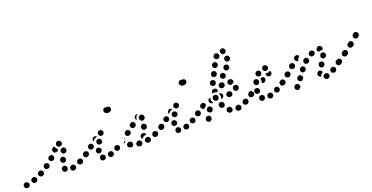

<svg xmlns="http://www.w3.org/2000/svg" viewBox="-46 -1166 3485 1797"><g transform="rotate(-20 1696.0 -267.5)"><path d="M31 24Q34 19 36 14Q37 9 37 3Q36 -2 33 -7Q30 -12 26 -15Q22 -18 17 -20Q11 -21 6 -21Q5 -20 4 -20Q-7 -19 -14 -11Q-21 -2 -20 10Q-19 21 -11 28Q-2 35 10 34Q11 34 13 34Q18 33 23 31Q28 28 31 24ZM501 -6Q499 -12 496 -16Q493 -20 488 -23Q483 -26 478 -27Q472 -27 467 -26L465 -25Q454 -22 448 -13Q442 -3 445 8Q447 14 450 18Q453 22 458 25Q463 28 468 29Q474 29 479 28L481 27Q492 24 498 15Q504 5 501 -6ZM118 -4Q120 -9 121 -14Q121 -20 119 -25Q115 -36 105 -40Q94 -45 84 -41L82 -40Q71 -37 66 -26Q61 -16 65 -5Q67 0 71 4Q75 8 79 10Q84 13 90 13Q95 13 101 11L103 10Q108 9 112 5Q116 1 118 -4ZM371 -5Q370 -7 370 -9Q366 -19 372 -30Q377 -40 388 -43Q393 -45 398 -44Q404 -44 409 -41Q413 -39 417 -35Q420 -30 422 -25Q422 -25 422 -24Q423 -22 424 -19Q424 -16 424 -14Q423 -9 422 -5Q420 1 416 5Q412 9 406 11Q396 15 385 10Q375 6 371 -5ZM581 -23Q583 -28 582 -34Q582 -39 579 -44Q574 -54 563 -58Q552 -61 542 -56L540 -55Q535 -53 532 -48Q528 -44 527 -39Q525 -34 525 -28Q526 -23 528 -18Q533 -8 544 -4Q555 -1 565 -6L567 -7Q572 -10 576 -14Q579 -18 581 -23ZM199 -44Q200 -49 200 -54Q199 -60 196 -65Q191 -75 180 -78Q169 -81 159 -76L157 -75Q152 -72 149 -68Q145 -63 144 -58Q142 -53 143 -48Q144 -42 146 -37Q152 -27 163 -24Q173 -21 183 -26L185 -27Q190 -30 194 -34Q197 -39 199 -44ZM652 -92Q649 -97 644 -100Q639 -103 634 -103Q629 -104 623 -103Q618 -102 613 -99L612 -98Q602 -91 600 -80Q598 -69 605 -59Q608 -55 612 -52Q617 -49 622 -48Q628 -47 633 -48Q639 -49 643 -53L645 -54Q654 -60 656 -72Q658 -83 652 -92ZM268 -115Q265 -119 260 -122Q255 -125 250 -125Q244 -126 239 -125Q234 -124 229 -121L228 -119Q223 -116 220 -111Q217 -107 217 -101Q216 -96 217 -90Q218 -85 222 -81Q228 -72 239 -70Q251 -68 260 -75L262 -76Q271 -83 273 -94Q274 -105 268 -115ZM384 -88Q387 -83 391 -79Q395 -75 400 -73Q411 -69 421 -74Q431 -79 435 -90L436 -92Q440 -103 435 -113Q430 -123 420 -127Q414 -129 409 -129Q403 -129 398 -126Q394 -124 390 -120Q386 -116 384 -111L383 -109Q382 -104 382 -98Q382 -93 384 -88ZM333 -173Q325 -181 313 -181Q302 -182 294 -174L292 -172Q284 -165 283 -153Q283 -142 291 -134Q298 -125 310 -125Q321 -124 330 -132L331 -134Q340 -142 340 -153Q340 -164 333 -173ZM431 -155Q442 -150 452 -154Q463 -158 468 -168L469 -170Q473 -181 469 -191Q465 -202 455 -207Q445 -211 434 -207Q423 -203 419 -193L418 -191Q413 -181 417 -170Q421 -159 431 -155ZM399 -211Q397 -212 395 -214Q387 -220 382 -228L381 -230Q377 -236 375 -244Q368 -245 362 -242Q356 -240 352 -235L350 -233Q347 -229 345 -224Q343 -218 344 -213Q344 -208 347 -203Q349 -198 353 -194Q362 -187 373 -188Q384 -188 392 -197L393 -199Q396 -201 397 -204Q399 -207 399 -211ZM401 -239 400 -241Q394 -251 397 -262Q400 -273 409 -279Q419 -285 430 -283Q441 -280 447 -270L448 -268Q454 -259 452 -248Q450 -238 441 -232Q433 -231 426 -228Q424 -228 422 -227Q415 -227 410 -231Q405 -234 401 -239Z M792 18Q797 8 793 -3Q789 -13 778 -18Q773 -20 767 -21Q762 -21 757 -19Q752 -17 748 -13Q744 -9 742 -4Q737 6 741 17Q745 27 755 32H756Q766 37 777 33Q787 29 792 18ZM875 -5Q873 -10 870 -15Q866 -19 862 -22Q857 -24 851 -25Q846 -25 841 -24Q830 -21 824 -11Q819 -1 822 10Q823 16 827 20Q830 24 835 27Q840 29 845 30Q851 30 856 29Q867 26 873 16Q878 6 875 -5ZM950 -25Q952 -30 951 -35Q950 -41 947 -46Q942 -55 931 -58Q920 -61 910 -55Q900 -50 897 -39Q894 -28 900 -18Q905 -8 917 -5Q928 -2 937 -8H938Q942 -11 946 -15Q949 -19 950 -25ZM727 -75Q730 -86 740 -92Q750 -97 761 -94Q766 -93 770 -89Q775 -86 777 -81Q780 -76 781 -71Q781 -65 780 -60Q778 -54 774 -50Q771 -46 766 -43Q758 -43 750 -40Q749 -40 748 -41Q747 -41 746 -41Q735 -44 729 -54Q724 -64 727 -75ZM1020 -72Q1021 -78 1020 -83Q1019 -88 1015 -93Q1009 -102 998 -104Q986 -106 977 -99Q973 -96 970 -92Q967 -87 966 -82Q965 -76 966 -71Q967 -66 970 -61Q977 -52 988 -50Q999 -48 1009 -54V-55Q1013 -58 1016 -62Q1019 -67 1020 -72ZM657 -72Q658 -78 657 -83Q656 -88 653 -93Q646 -102 635 -104Q624 -106 615 -100H614Q605 -93 603 -82Q601 -71 607 -61Q614 -52 625 -50Q636 -48 646 -54Q650 -58 653 -62Q656 -67 657 -72ZM718 -144Q715 -148 710 -151Q705 -153 700 -154Q694 -155 689 -153Q684 -152 680 -149L679 -148Q675 -145 672 -140Q670 -136 669 -130Q668 -125 670 -119Q671 -114 675 -110Q678 -105 683 -103Q687 -100 693 -99Q698 -99 704 -100Q709 -102 713 -105Q722 -112 724 -123Q725 -135 718 -144ZM773 -119Q783 -114 794 -118Q804 -121 810 -131Q815 -142 811 -152Q808 -163 798 -168Q788 -174 777 -170Q766 -167 761 -157V-156Q755 -146 759 -135Q762 -125 773 -119ZM770 -192Q776 -193 781 -194Q780 -197 779 -199Q772 -205 762 -206Q753 -206 745 -200Q745 -200 744 -200Q744 -200 744 -200Q740 -196 737 -191Q734 -186 734 -181Q733 -176 735 -171Q736 -166 739 -162Q740 -165 741 -167Q745 -175 752 -182Q760 -188 770 -192ZM812 -192Q821 -186 832 -189Q844 -192 850 -201Q856 -211 853 -222Q851 -233 841 -239Q831 -245 820 -243Q809 -240 803 -230Q797 -221 800 -210Q802 -198 812 -192ZM991 -411Q996 -401 993 -390Q989 -379 979 -374Q969 -369 958 -369Q951 -369 944 -371Q938 -373 932 -377Q923 -383 921 -394Q919 -406 925 -415Q931 -423 940 -426Q950 -428 959 -424Q968 -427 977 -423Q986 -419 991 -411Z M1152 21Q1156 17 1158 12Q1161 8 1161 2Q1162 -9 1155 -18Q1147 -27 1136 -27L1134 -28Q1122 -29 1114 -21Q1105 -14 1104 -2Q1103 3 1105 8Q1107 13 1110 18Q1114 22 1119 24Q1124 27 1129 27H1132Q1137 28 1142 26Q1147 24 1152 21ZM1248 -10Q1246 -22 1236 -28Q1227 -34 1215 -32L1213 -31Q1208 -30 1203 -27Q1198 -24 1195 -20Q1192 -15 1191 -10Q1190 -4 1191 1Q1194 12 1203 18Q1213 25 1224 22H1226Q1237 20 1244 10Q1250 1 1248 -10ZM1059 7Q1064 5 1068 1Q1072 -3 1074 -8Q1079 -18 1075 -29Q1071 -40 1060 -44L1058 -45Q1047 -50 1037 -46Q1026 -42 1021 -31Q1017 -21 1021 -10Q1025 0 1035 5L1038 6Q1043 8 1048 8Q1053 9 1059 7ZM1329 -44Q1326 -49 1322 -53Q1318 -56 1313 -58Q1308 -60 1303 -60Q1297 -60 1292 -58L1290 -57Q1280 -52 1276 -41Q1272 -31 1276 -20Q1279 -15 1283 -12Q1287 -8 1292 -6Q1297 -4 1302 -4Q1308 -4 1313 -7L1315 -8Q1325 -12 1329 -23Q1333 -34 1329 -44ZM1179 -75Q1184 -78 1189 -79Q1195 -80 1200 -79Q1205 -78 1210 -75Q1215 -72 1218 -67Q1222 -61 1222 -55Q1217 -55 1211 -54H1208Q1199 -52 1191 -46Q1182 -41 1177 -32Q1176 -31 1175 -30Q1167 -37 1166 -47Q1165 -57 1171 -66Q1171 -67 1172 -68Q1175 -72 1179 -75ZM1402 -92Q1399 -96 1394 -99Q1390 -102 1384 -103Q1379 -104 1373 -103Q1368 -102 1364 -98L1362 -97Q1352 -90 1350 -79Q1348 -68 1355 -59Q1358 -54 1363 -51Q1367 -48 1373 -47Q1378 -46 1383 -48Q1389 -49 1393 -52L1395 -53Q1405 -60 1407 -71Q1409 -82 1402 -92ZM966 -82Q967 -87 970 -92Q973 -96 977 -100L979 -101Q989 -107 1000 -105Q1011 -103 1018 -94Q1021 -89 1022 -84Q1023 -78 1022 -73Q1012 -70 1005 -63Q998 -58 993 -50Q986 -49 980 -53Q974 -56 970 -61Q967 -66 966 -71Q965 -76 966 -82ZM1093 -127Q1093 -132 1092 -137Q1090 -143 1087 -147Q1080 -156 1069 -158Q1058 -159 1049 -152L1047 -151Q1042 -148 1040 -143Q1037 -138 1036 -133Q1035 -127 1037 -122Q1038 -117 1041 -112Q1045 -108 1049 -105Q1054 -102 1060 -102Q1065 -101 1070 -102Q1076 -104 1080 -107L1082 -109Q1086 -112 1089 -117Q1092 -121 1093 -127ZM1220 -104Q1225 -103 1231 -104Q1236 -105 1241 -108Q1245 -111 1249 -115Q1252 -120 1253 -125V-127Q1256 -139 1250 -148Q1244 -158 1233 -160Q1227 -161 1222 -161Q1216 -160 1212 -157Q1207 -154 1204 -149Q1201 -145 1200 -139L1199 -137Q1197 -126 1203 -116Q1209 -107 1220 -104ZM1156 -201Q1149 -210 1138 -211Q1127 -213 1118 -206L1116 -204Q1107 -197 1105 -186Q1104 -174 1111 -165Q1114 -161 1119 -158Q1124 -156 1129 -155Q1135 -154 1140 -156Q1145 -157 1150 -161L1152 -162Q1161 -169 1162 -180Q1163 -192 1156 -201ZM1236 -190Q1241 -190 1246 -192Q1251 -194 1255 -198Q1259 -202 1261 -207Q1264 -212 1264 -217V-220Q1264 -231 1256 -239Q1248 -248 1237 -248Q1225 -248 1217 -240Q1209 -232 1209 -221V-218Q1209 -207 1217 -199Q1224 -190 1236 -190ZM1201 -256Q1206 -261 1212 -264Q1205 -266 1198 -265Q1191 -264 1186 -259L1184 -258Q1175 -251 1174 -239Q1173 -228 1180 -219Q1181 -217 1183 -216Q1185 -215 1186 -213Q1186 -216 1186 -218V-221Q1186 -230 1190 -239Q1194 -249 1201 -256Z M1543 18Q1548 8 1544 -3Q1540 -13 1529 -18Q1524 -20 1518 -21Q1513 -21 1508 -19Q1503 -17 1499 -13Q1495 -9 1493 -4Q1488 6 1492 17Q1496 27 1506 32H1507Q1517 37 1528 33Q1538 29 1543 18ZM1626 -5Q1624 -10 1621 -15Q1617 -19 1613 -22Q1608 -24 1602 -25Q1597 -25 1592 -24Q1581 -21 1575 -11Q1570 -1 1573 10Q1574 16 1578 20Q1581 24 1586 27Q1591 29 1596 30Q1602 30 1607 29Q1618 26 1624 16Q1629 6 1626 -5ZM1701 -25Q1703 -30 1702 -35Q1701 -41 1698 -46Q1693 -55 1682 -58Q1671 -61 1661 -55Q1651 -50 1648 -39Q1645 -28 1651 -18Q1656 -8 1668 -5Q1679 -2 1688 -8H1689Q1693 -11 1697 -15Q1700 -19 1701 -25ZM1478 -75Q1481 -86 1491 -92Q1501 -97 1512 -94Q1517 -93 1521 -89Q1526 -86 1528 -81Q1531 -76 1532 -71Q1532 -65 1531 -60Q1529 -54 1525 -50Q1522 -46 1517 -43Q1509 -43 1501 -40Q1500 -40 1499 -41Q1498 -41 1497 -41Q1486 -44 1480 -54Q1475 -64 1478 -75ZM1771 -72Q1772 -78 1771 -83Q1770 -88 1766 -93Q1760 -102 1749 -104Q1737 -106 1728 -99Q1724 -96 1721 -92Q1718 -87 1717 -82Q1716 -76 1717 -71Q1718 -66 1721 -61Q1728 -52 1739 -50Q1750 -48 1760 -54V-55Q1764 -58 1767 -62Q1770 -67 1771 -72ZM1408 -72Q1409 -78 1408 -83Q1407 -88 1404 -93Q1397 -102 1386 -104Q1375 -106 1366 -100H1365Q1356 -93 1354 -82Q1352 -71 1358 -61Q1365 -52 1376 -50Q1387 -48 1397 -54Q1401 -58 1404 -62Q1407 -67 1408 -72ZM1469 -144Q1466 -148 1461 -151Q1456 -153 1451 -154Q1445 -155 1440 -153Q1435 -152 1431 -149L1430 -148Q1426 -145 1423 -140Q1421 -136 1420 -130Q1419 -125 1421 -119Q1422 -114 1426 -110Q1429 -105 1434 -103Q1438 -100 1444 -99Q1449 -99 1455 -100Q1460 -102 1464 -105Q1473 -112 1475 -123Q1476 -135 1469 -144ZM1524 -119Q1534 -114 1545 -118Q1555 -121 1561 -131Q1566 -142 1562 -152Q1559 -163 1549 -168Q1539 -174 1528 -170Q1517 -167 1512 -157V-156Q1506 -146 1510 -135Q1513 -125 1524 -119ZM1521 -192Q1527 -193 1532 -194Q1531 -197 1530 -199Q1523 -205 1513 -206Q1504 -206 1496 -200Q1496 -200 1495 -200Q1495 -200 1495 -200Q1491 -196 1488 -191Q1485 -186 1485 -181Q1484 -176 1486 -171Q1487 -166 1490 -162Q1491 -165 1492 -167Q1496 -175 1503 -182Q1511 -188 1521 -192ZM1563 -192Q1572 -186 1583 -189Q1595 -192 1601 -201Q1607 -211 1604 -222Q1602 -233 1592 -239Q1582 -245 1571 -243Q1560 -240 1554 -230Q1548 -221 1551 -210Q1553 -198 1563 -192ZM1742 -411Q1747 -401 1744 -390Q1740 -379 1730 -374Q1720 -369 1709 -369Q1702 -369 1695 -371Q1689 -373 1683 -377Q1674 -383 1672 -394Q1670 -406 1676 -415Q1682 -423 1691 -426Q1701 -428 1710 -424Q1719 -427 1728 -423Q1737 -419 1742 -411Z M1848 -5Q1847 -10 1843 -14Q1840 -18 1835 -21Q1824 -26 1814 -22Q1803 -19 1798 -9L1796 -6Q1794 -2 1794 4Q1793 9 1795 15Q1797 20 1800 24Q1804 28 1809 31Q1819 36 1830 32Q1840 29 1846 18L1847 16Q1849 11 1850 6Q1850 0 1848 -5ZM2143 18Q2146 14 2147 9Q2148 3 2147 -2Q2145 -13 2136 -20Q2126 -26 2115 -24H2112Q2107 -23 2102 -20Q2098 -17 2095 -12Q2092 -8 2091 -2Q2089 3 2090 8Q2093 20 2102 26Q2111 33 2123 30H2125Q2130 29 2135 26Q2140 23 2143 18ZM2058 9Q2065 -1 2062 -12Q2060 -23 2051 -29Q2050 -30 2049 -30Q2040 -37 2029 -35Q2018 -33 2011 -24Q2008 -19 2007 -14Q2005 -9 2006 -3Q2007 2 2010 7Q2013 11 2018 14Q2019 15 2020 16Q2030 23 2041 20Q2052 18 2058 9ZM2226 -41Q2223 -46 2219 -49Q2215 -52 2210 -54Q2204 -56 2199 -55Q2193 -54 2189 -52L2186 -51Q2176 -45 2173 -34Q2170 -23 2175 -13Q2178 -9 2182 -5Q2186 -2 2192 0Q2197 1 2202 1Q2208 0 2213 -2L2215 -4Q2225 -9 2228 -20Q2231 -31 2226 -41ZM1874 -99Q1864 -104 1853 -101Q1843 -97 1837 -87L1836 -85Q1831 -75 1834 -64Q1838 -53 1848 -48Q1858 -42 1869 -46Q1880 -49 1885 -59L1886 -62Q1891 -72 1888 -83Q1885 -93 1874 -99ZM2297 -91Q2294 -96 2290 -99Q2285 -102 2280 -103Q2274 -104 2269 -102Q2264 -101 2259 -98L2257 -97Q2248 -90 2246 -79Q2244 -68 2250 -58Q2254 -54 2258 -51Q2263 -48 2268 -47Q2274 -46 2279 -47Q2284 -48 2289 -52L2291 -53Q2300 -60 2302 -71Q2304 -82 2297 -91ZM1994 -50Q1999 -52 2002 -56Q2006 -61 2007 -66Q2009 -71 2009 -76Q2008 -82 2006 -87L2005 -89Q2000 -99 1989 -103Q1978 -106 1968 -101Q1958 -96 1954 -85Q1951 -74 1956 -64L1957 -62Q1962 -52 1973 -48Q1984 -45 1994 -50ZM1767 -93Q1761 -103 1750 -105Q1738 -107 1729 -100H1728Q1719 -93 1717 -82Q1715 -71 1721 -61Q1725 -57 1729 -54Q1734 -51 1739 -50Q1745 -49 1750 -50Q1755 -51 1760 -54V-55Q1770 -61 1772 -73Q1774 -84 1767 -93ZM1808 -98Q1803 -99 1798 -102Q1794 -105 1791 -110Q1787 -114 1786 -119Q1785 -125 1786 -130Q1787 -135 1790 -140Q1793 -145 1797 -148H1798Q1808 -155 1819 -153Q1830 -151 1837 -142Q1840 -137 1841 -131Q1842 -125 1841 -120Q1834 -117 1829 -112Q1822 -106 1818 -99Q1818 -98 1818 -98Q1815 -98 1813 -98Q1811 -98 1808 -98ZM2053 -145Q2053 -139 2056 -134Q2058 -129 2062 -125Q2066 -121 2071 -119Q2076 -117 2081 -118Q2083 -118 2085 -118Q2096 -118 2104 -126Q2111 -135 2111 -146Q2111 -152 2108 -157Q2106 -162 2102 -165Q2098 -169 2093 -171Q2088 -173 2082 -173Q2081 -173 2080 -173Q2069 -172 2061 -164Q2053 -156 2053 -145ZM1903 -177Q1897 -177 1892 -174Q1886 -171 1883 -165L1881 -163Q1875 -154 1877 -143Q1879 -132 1889 -125Q1894 -122 1901 -121Q1907 -120 1913 -122Q1912 -124 1910 -126Q1905 -133 1902 -142L1901 -145Q1899 -154 1900 -163Q1900 -171 1903 -177ZM1958 -129Q1969 -133 1974 -142Q1980 -152 1977 -163L1976 -166Q1973 -177 1963 -182Q1953 -188 1942 -185Q1931 -182 1925 -172Q1920 -162 1923 -151L1924 -148Q1927 -138 1937 -132Q1947 -126 1958 -129ZM1998 -172V-169Q2001 -160 2000 -151Q1999 -141 1994 -131Q1993 -131 1993 -130Q1997 -129 2002 -130Q2006 -131 2010 -133Q2015 -136 2019 -140Q2022 -144 2023 -149Q2025 -155 2024 -160Q2024 -165 2021 -170Q2018 -175 2014 -178Q2010 -182 2004 -183L2002 -184Q2000 -185 1997 -185Q1994 -185 1992 -185Q1996 -179 1998 -172ZM2142 -157Q2152 -150 2163 -152Q2174 -154 2181 -163Q2182 -164 2183 -166Q2189 -175 2187 -187Q2185 -198 2175 -204Q2166 -210 2155 -208Q2143 -206 2137 -196Q2137 -196 2136 -195Q2130 -186 2132 -175Q2133 -163 2142 -157ZM1990 -207Q1990 -207 1991 -207Q1993 -213 1992 -220Q1990 -226 1987 -231Q1980 -240 1969 -241Q1957 -243 1948 -236L1946 -235Q1940 -230 1937 -222Q1934 -214 1936 -206Q1945 -209 1955 -208Q1964 -207 1973 -203Q1981 -206 1990 -207ZM2072 -253Q2069 -265 2060 -271Q2050 -277 2039 -275H2037Q2026 -272 2019 -263Q2013 -254 2015 -242Q2016 -237 2019 -232Q2022 -228 2027 -225Q2031 -222 2037 -221Q2042 -220 2047 -221H2050Q2061 -223 2067 -233Q2074 -242 2072 -253ZM2104 -236Q2099 -246 2103 -257Q2106 -268 2116 -273Q2126 -278 2137 -275Q2139 -274 2140 -274Q2145 -272 2150 -268Q2154 -265 2156 -260Q2158 -255 2159 -249Q2159 -244 2157 -239Q2156 -237 2155 -234Q2154 -232 2153 -230Q2151 -230 2150 -230Q2140 -228 2131 -222Q2130 -221 2129 -220Q2128 -221 2126 -221Q2124 -221 2122 -222Q2121 -222 2121 -222Q2110 -226 2104 -236ZM1960 -271Q1965 -269 1970 -268Q1976 -268 1981 -270Q1986 -271 1990 -275Q1995 -278 1997 -283V-284Q2000 -289 2000 -295Q2001 -300 1999 -305Q1997 -310 1994 -314Q1990 -319 1985 -321Q1980 -324 1975 -324Q1969 -324 1964 -323Q1959 -321 1955 -317Q1951 -314 1948 -309V-308Q1943 -298 1946 -287Q1950 -276 1960 -271ZM2104 -346Q2097 -355 2085 -355Q2074 -356 2065 -348V-347Q2056 -340 2056 -328Q2055 -317 2063 -309Q2071 -300 2082 -300Q2094 -299 2102 -307L2103 -308Q2111 -315 2112 -327Q2112 -338 2104 -346ZM1984 -362Q1986 -357 1989 -353Q1993 -349 1998 -346Q2008 -341 2019 -345Q2030 -349 2035 -359V-360Q2040 -370 2037 -381Q2033 -392 2023 -397Q2013 -402 2002 -398Q1991 -394 1986 -384V-383Q1983 -378 1983 -373Q1982 -368 1984 -362ZM2157 -412Q2148 -419 2137 -417Q2125 -415 2119 -406L2118 -405Q2112 -396 2113 -385Q2115 -374 2124 -367Q2133 -360 2145 -362Q2156 -364 2163 -373V-374Q2170 -383 2168 -394Q2166 -405 2157 -412ZM2035 -422Q2045 -417 2056 -421Q2067 -424 2072 -434L2073 -435Q2078 -445 2074 -456Q2071 -467 2061 -472Q2051 -477 2040 -474Q2029 -470 2024 -460L2023 -459Q2018 -449 2022 -438Q2025 -427 2035 -422ZM2182 -493Q2171 -495 2161 -489Q2152 -483 2149 -472V-471Q2147 -459 2153 -450Q2159 -440 2170 -438Q2182 -436 2191 -442Q2201 -448 2203 -459V-460Q2206 -471 2199 -481Q2193 -490 2182 -493ZM2063 -516Q2064 -510 2066 -506Q2069 -501 2074 -498Q2083 -491 2094 -492Q2105 -494 2112 -503L2113 -504Q2116 -508 2117 -514Q2119 -519 2118 -524Q2117 -530 2114 -534Q2111 -539 2107 -542Q2098 -549 2087 -548Q2075 -546 2069 -537L2068 -536Q2065 -532 2063 -526Q2062 -521 2063 -516ZM2158 -572Q2163 -572 2168 -571Q2174 -569 2178 -566Q2178 -565 2179 -565Q2183 -561 2186 -556Q2188 -551 2189 -546Q2189 -541 2187 -535Q2186 -530 2182 -526Q2175 -517 2164 -516Q2152 -515 2144 -523Q2143 -523 2143 -523Q2142 -524 2142 -524Q2141 -525 2140 -526Q2140 -527 2140 -528Q2139 -538 2133 -547Q2134 -551 2135 -555Q2137 -558 2139 -562Q2143 -566 2147 -568Q2152 -571 2158 -572Z M2465 -9Q2463 -14 2460 -18Q2457 -23 2452 -26Q2447 -28 2442 -29Q2437 -30 2431 -29Q2426 -27 2421 -24Q2417 -21 2414 -16Q2411 -11 2410 -6Q2410 0 2411 5Q2414 16 2424 22Q2433 28 2444 25H2445Q2456 22 2462 12Q2468 2 2465 -9ZM2361 20Q2366 20 2371 17Q2376 14 2379 10Q2386 1 2385 -10Q2384 -22 2375 -29Q2370 -32 2365 -34Q2360 -35 2354 -35Q2349 -34 2344 -32Q2339 -29 2336 -25Q2329 -16 2330 -4Q2331 7 2340 14H2341Q2345 18 2350 19Q2355 21 2361 20ZM2539 -46Q2534 -56 2523 -59Q2512 -63 2502 -57Q2492 -52 2489 -41Q2485 -30 2490 -20Q2493 -15 2497 -12Q2501 -8 2507 -7Q2512 -5 2517 -6Q2523 -6 2528 -9Q2538 -14 2541 -25Q2545 -36 2539 -46ZM2613 -72Q2614 -78 2613 -83Q2612 -88 2608 -93Q2605 -97 2601 -100Q2596 -103 2591 -104Q2585 -105 2580 -104Q2575 -103 2570 -99Q2565 -96 2562 -91Q2559 -87 2558 -81Q2558 -76 2559 -71Q2560 -65 2563 -61Q2566 -56 2571 -53Q2575 -51 2581 -50Q2586 -49 2592 -50Q2597 -51 2601 -54H2602Q2606 -58 2609 -62Q2612 -67 2613 -72ZM2275 -105Q2268 -104 2262 -100H2261Q2257 -96 2254 -92Q2251 -87 2250 -82Q2249 -76 2250 -71Q2251 -66 2254 -61Q2261 -52 2272 -50Q2283 -48 2293 -54V-55Q2294 -55 2294 -56Q2295 -56 2295 -56Q2291 -63 2289 -70Q2286 -79 2287 -89Q2288 -96 2290 -102Q2283 -105 2275 -105ZM2334 -57Q2346 -56 2354 -63Q2363 -71 2364 -82Q2365 -94 2358 -102Q2351 -111 2339 -112Q2328 -113 2319 -106Q2311 -99 2310 -87H2309Q2308 -76 2316 -67Q2323 -58 2334 -57ZM2437 -185Q2442 -181 2444 -176Q2449 -166 2446 -155Q2442 -144 2432 -139Q2425 -135 2416 -136Q2408 -137 2402 -142Q2403 -144 2403 -145V-146Q2407 -154 2407 -164Q2408 -174 2404 -183Q2413 -184 2421 -187Q2425 -188 2428 -190Q2433 -188 2437 -185ZM2332 -176Q2328 -165 2332 -154Q2336 -144 2347 -139Q2357 -135 2368 -139Q2378 -144 2383 -154Q2387 -165 2383 -176Q2379 -186 2368 -191Q2363 -193 2358 -193Q2352 -193 2347 -191Q2342 -189 2338 -185Q2334 -181 2332 -176ZM2516 -218Q2515 -219 2514 -220Q2513 -221 2512 -222Q2511 -221 2509 -219Q2500 -213 2490 -211Q2481 -209 2471 -211Q2469 -211 2467 -212Q2465 -205 2466 -199Q2466 -192 2470 -187Q2477 -177 2488 -175Q2499 -173 2508 -179L2509 -180Q2518 -186 2520 -197Q2522 -208 2516 -218ZM2383 -215Q2391 -207 2402 -206Q2413 -205 2422 -213Q2426 -217 2428 -222Q2431 -227 2431 -232Q2431 -238 2430 -243Q2428 -248 2424 -252Q2416 -261 2405 -261Q2394 -262 2385 -254Q2376 -246 2376 -235Q2375 -223 2383 -215ZM2464 -283Q2459 -280 2456 -275Q2453 -270 2452 -265Q2450 -254 2457 -244Q2463 -235 2475 -233Q2486 -231 2496 -238Q2505 -244 2507 -255Q2509 -267 2502 -276Q2496 -285 2485 -287H2484Q2479 -288 2473 -287Q2468 -286 2464 -283Z M2720 -13Q2712 -20 2700 -19Q2689 -18 2682 -9L2681 -7Q2673 2 2675 13Q2676 24 2685 31Q2694 39 2705 37Q2716 36 2723 27L2725 26Q2732 17 2731 6Q2729 -6 2720 -13ZM3019 22Q3022 17 3023 12Q3024 7 3023 1Q3021 -10 3011 -16Q3002 -23 2990 -20H2989Q2983 -19 2979 -16Q2974 -13 2971 -8Q2968 -4 2967 2Q2966 7 2967 12Q2969 23 2979 30Q2988 36 2999 34L3001 33Q3007 32 3011 29Q3016 26 3019 22ZM3101 -21Q3103 -27 3102 -32Q3101 -37 3098 -42Q3095 -47 3091 -50Q3086 -53 3081 -54Q3076 -56 3070 -55Q3065 -54 3060 -51L3059 -50Q3049 -44 3046 -33Q3044 -22 3049 -13Q3055 -3 3066 0Q3077 3 3087 -3L3089 -4Q3094 -7 3097 -12Q3100 -16 3101 -21ZM2921 -45 2922 -46Q2924 -51 2928 -55Q2932 -59 2937 -61Q2942 -64 2947 -64Q2953 -64 2958 -62Q2965 -59 2969 -53Q2974 -47 2975 -39Q2971 -38 2967 -35Q2958 -29 2952 -21Q2948 -14 2946 -7Q2943 -7 2941 -7Q2939 -8 2937 -9Q2926 -13 2921 -24Q2917 -34 2921 -45ZM2774 -81Q2765 -88 2753 -87Q2742 -85 2735 -76L2734 -75Q2727 -66 2728 -54Q2730 -43 2739 -36Q2748 -29 2759 -30Q2770 -32 2777 -41L2778 -42Q2785 -51 2784 -63Q2783 -74 2774 -81ZM3168 -93Q3165 -97 3160 -100Q3156 -103 3150 -104Q3145 -105 3140 -104Q3134 -102 3130 -99L3128 -98Q3119 -91 3117 -80Q3115 -69 3122 -60Q3125 -55 3130 -52Q3134 -49 3140 -49Q3145 -48 3150 -49Q3156 -50 3160 -53L3162 -54Q3171 -61 3173 -72Q3175 -83 3168 -93ZM2616 -74Q2617 -79 2615 -85Q2614 -90 2611 -94Q2605 -104 2593 -106Q2582 -108 2573 -101L2570 -100Q2561 -93 2559 -82Q2557 -71 2563 -61Q2570 -52 2581 -50Q2592 -48 2602 -54L2604 -56Q2609 -59 2612 -64Q2615 -69 2616 -74ZM2973 -87Q2983 -81 2994 -84Q3005 -87 3011 -97L3012 -98Q3018 -108 3015 -119Q3012 -130 3002 -136Q2997 -139 2992 -139Q2987 -140 2981 -139Q2976 -137 2972 -134Q2967 -131 2965 -126L2964 -124Q2958 -115 2961 -104Q2964 -93 2973 -87ZM2824 -151Q2815 -158 2804 -156Q2792 -154 2786 -145L2785 -143Q2778 -134 2780 -123Q2782 -112 2791 -105Q2800 -98 2811 -100Q2822 -102 2829 -111L2830 -113Q2837 -122 2835 -133Q2833 -144 2824 -151ZM2686 -131Q2686 -137 2684 -142Q2683 -147 2679 -151Q2672 -160 2660 -161Q2649 -162 2640 -154L2638 -152Q2634 -149 2631 -144Q2629 -139 2628 -134Q2628 -128 2630 -123Q2631 -118 2635 -114Q2642 -105 2654 -104Q2665 -103 2674 -111L2676 -113Q2680 -116 2683 -121Q2685 -126 2686 -131ZM3017 -161Q3027 -156 3038 -159Q3049 -163 3055 -173V-174Q3061 -184 3057 -195Q3054 -206 3044 -211Q3034 -217 3023 -213Q3012 -210 3007 -200L3006 -198Q3001 -188 3004 -177Q3007 -166 3017 -161ZM2745 -210Q2738 -219 2726 -219Q2715 -220 2706 -213L2704 -211Q2696 -203 2695 -192Q2694 -180 2702 -172Q2709 -163 2721 -163Q2732 -162 2741 -169L2743 -171Q2751 -179 2752 -190Q2753 -202 2745 -210ZM2885 -212Q2882 -216 2877 -218Q2872 -221 2866 -221Q2861 -221 2856 -219Q2851 -217 2847 -214L2845 -212Q2837 -205 2836 -193Q2836 -182 2843 -174Q2847 -170 2852 -167Q2857 -165 2862 -165Q2868 -164 2873 -166Q2878 -168 2882 -172L2883 -173Q2892 -181 2892 -192Q2893 -203 2885 -212ZM2963 -250Q2961 -256 2957 -259Q2953 -263 2948 -265Q2943 -267 2937 -267Q2932 -267 2927 -265H2925Q2920 -263 2916 -259Q2912 -255 2910 -250Q2908 -245 2908 -239Q2908 -234 2910 -229Q2912 -224 2916 -220Q2920 -216 2925 -214Q2930 -212 2935 -212Q2941 -212 2946 -214L2948 -215Q2958 -219 2963 -229Q2967 -240 2963 -250ZM2819 -257Q2820 -257 2820 -257Q2819 -258 2819 -259Q2819 -259 2818 -260Q2812 -270 2801 -273Q2790 -276 2781 -270Q2779 -269 2777 -268Q2768 -263 2765 -252Q2762 -240 2768 -231Q2773 -223 2780 -220Q2788 -216 2797 -218Q2797 -221 2798 -224Q2798 -224 2798 -225Q2800 -234 2805 -242Q2811 -251 2819 -257ZM2992 -258Q2994 -269 3003 -276Q3011 -283 3023 -282Q3024 -282 3026 -282Q3037 -280 3044 -271Q3050 -261 3049 -250Q3048 -246 3046 -243Q3045 -239 3042 -236Q3039 -237 3037 -237Q3026 -238 3016 -235Q3011 -233 3006 -231Q3004 -232 3002 -234Q3000 -235 2998 -238Q2995 -242 2993 -247Q2992 -252 2992 -258Z M3175 -96Q3172 -101 3167 -104Q3162 -106 3157 -107Q3152 -108 3146 -107Q3141 -106 3137 -103L3130 -98Q3126 -95 3123 -90Q3120 -86 3119 -80Q3118 -75 3119 -70Q3120 -64 3124 -60Q3130 -50 3141 -49Q3153 -47 3162 -53L3168 -58Q3178 -64 3180 -76Q3181 -87 3175 -96ZM3260 -133Q3260 -139 3259 -144Q3258 -149 3255 -154Q3248 -163 3237 -165Q3225 -166 3216 -160L3210 -155Q3201 -148 3199 -137Q3197 -126 3204 -117Q3210 -107 3222 -106Q3233 -104 3242 -111L3249 -115Q3253 -119 3256 -123Q3259 -128 3260 -133ZM3332 -214Q3325 -223 3314 -224Q3302 -226 3294 -219L3287 -214Q3278 -207 3277 -195Q3276 -184 3283 -175Q3290 -166 3301 -165Q3313 -163 3322 -171L3328 -175Q3337 -183 3338 -194Q3339 -205 3332 -214ZM3404 -281Q3396 -289 3385 -289Q3373 -289 3365 -281Q3363 -278 3360 -276Q3352 -268 3352 -257Q3351 -245 3359 -237Q3367 -229 3379 -229Q3390 -228 3398 -236Q3401 -239 3404 -242Q3412 -250 3412 -262Q3412 -273 3404 -281Z"/></g></svg>

Font: FRB American Cursive Guidelines Dotted Ultra
Style: Bold Italic
Weight: 1000
Italic angle: -25°
Version: Version 2.0;Modular Font Editor K font №1